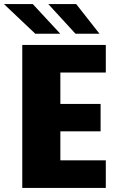

<svg xmlns="http://www.w3.org/2000/svg" viewBox="-36 -920 606 940"><path d="M73 0V-700H482V-565H259.5V-411H456.5V-277H259.5V-135H482V0ZM333.5 -755 200.5 -900H337L451 -755ZM136.5 -755 -16.5 -900H124.5L259 -755Z"/></svg>

Font: Trispace SemiCondensed ExtraBold
Style: Regular
Weight: 800
Width: 4
Designer: Tyler Finck
Foundry: Etcetera Type Company
Version: Version 1.210; ttfautohint (v1.8.3)